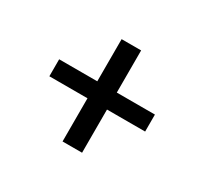

<svg xmlns="http://www.w3.org/2000/svg" viewBox="-99 -647 750 707"><g transform="rotate(30 276.0 -293.5)"><path d="M317.4 -259.8V-76.2H234.4V-259.8H72.3V-332H234.4V-511.2H317.4V-332H479.5V-259.8Z"/></g></svg>

Font: Trocchi
Style: Regular
Weight: 400
Designer: vernon adams
Version: Version 1.0; ttfautohint (v0.8) -l 6 -r 50 -G 100